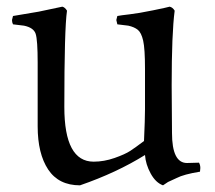

<svg xmlns="http://www.w3.org/2000/svg" viewBox="-20 -536 645 576"><path d="M489 -516Q498 -514 504 -504Q495 -436 495 -280L496 -137Q496 -47 541 -47L577 -48Q581 -41 581 -32L580 -21Q531 -13 510 -2L484 10Q479 13 469 20Q447 12 432 -15.5Q417 -43 415 -71Q330 -18 220 20Q156 20 124.5 -27.5Q93 -75 93 -157V-348Q93 -416 87 -434.5Q81 -453 52 -459L19 -463Q16 -469 16 -476L19 -488Q36 -491 96 -501L167 -516Q175 -514 181 -504Q173 -449 173 -215Q173 -51 261 -51Q292 -51 323.5 -62Q355 -73 371 -83.5Q387 -94 412 -113Q415 -179 415 -208V-329Q415 -390 409.5 -414Q404 -438 393.5 -446.5Q383 -455 365 -459L332 -463L329 -476L332 -488Q342 -490 368.5 -493Q395 -496 439 -505Q483 -514 489 -516Z"/></svg>

Font: Rosarivo
Style: Regular
Weight: 400
Designer: Pablo Ugerman
Foundry: Pablo Ugerman
Version: Version 1.003